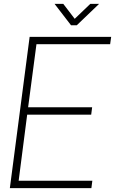

<svg xmlns="http://www.w3.org/2000/svg" viewBox="-20 -970 593 990"><path d="M132.8 -779.8H553.2L547.9 -742.2H168L125 -417H455.1L450.2 -378.9H120.1L76.2 -38.1H456.1L451.2 0H30.8ZM261.2 -950.2H306.2L365.2 -873L445.8 -950.2H491.2L376 -839.8H346.2Z"/></svg>

Font: Cooper Hewitt
Style: Light Italic
Weight: 704
Designer: Village Type and Design LLC
Foundry: Cooper Hewitt Smithsonian Design Museum
Version: 1.000